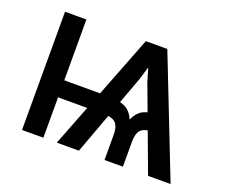

<svg xmlns="http://www.w3.org/2000/svg" viewBox="-95 -689 976 833"><g transform="rotate(20 392.5 -273.0)"><path d="M656.7 0 515.1 -379.9 465.8 -545.9H546.9L760.7 0ZM74.7 0V-545.9H173.3V0ZM127.9 -186.5V-265.1H379.4V-186.5ZM455.6 0V-117.7Q455.6 -151.9 441.4 -168.5Q427.2 -185.1 392.6 -186.5V-264.6Q424.3 -264.6 453.1 -252.2Q481.9 -239.7 498 -202.1Q514.6 -239.7 543.2 -252.2Q571.8 -264.6 603.5 -264.6V-186.5Q568.8 -185.1 554.7 -168.5Q540.5 -151.9 540.5 -117.7V0ZM235.4 0 447.8 -545.9H528.3L477.5 -379.9L337.4 0Z"/></g></svg>

Font: Inter Cardless
Style: Regular
Weight: 400
Designer: Rasmus Andersson
Foundry: rsms
Version: Version 4.001;git-9221beed3